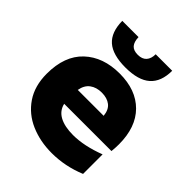

<svg xmlns="http://www.w3.org/2000/svg" viewBox="-211 -889 1028 1028"><g transform="rotate(45 303.0 -375.0)"><path d="M32 -273Q32 -408 107.5 -479Q183 -550 308 -550Q432 -550 502.5 -479Q573 -408 573 -279Q573 -254 570 -225H212Q222 -182 261 -161Q300 -140 364 -140Q447 -140 549 -179V-31Q452 9 351 9Q263 9 190.5 -22.5Q118 -54 75 -117.5Q32 -181 32 -273ZM312 -410Q272 -410 245 -390Q218 -370 211 -329H407Q403 -371 378 -390.5Q353 -410 312 -410ZM118 -759H241Q242 -724 257 -706.5Q272 -689 305 -689Q338 -689 354.5 -707.5Q371 -726 371 -759H496Q496 -676 449.5 -635Q403 -594 306 -594Q210 -594 164.5 -634Q119 -674 118 -759Z"/></g></svg>

Font: Chess Sans ExtraBold
Style: Regular
Weight: 800
Designer: Wolf Bōese
Foundry: Wolf Bōese
Version: Version 7.223